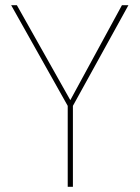

<svg xmlns="http://www.w3.org/2000/svg" viewBox="-20 -720 538 740"><path d="M241 0V-312L23 -700H45L251 -334L450 -700H475L261 -312V0Z"/></svg>

Font: DM Sans 16pt Thin
Style: Regular
Weight: 250
Version: Version 4.004;gftools[0.9.30]